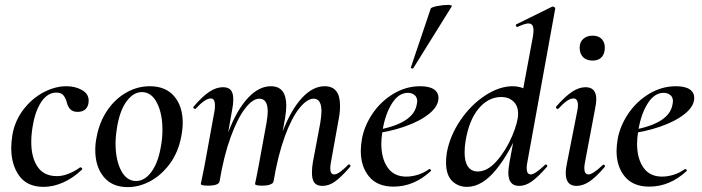

<svg xmlns="http://www.w3.org/2000/svg" viewBox="-20 -752 2872 786"><path d="M26 -146Q26 -170 31 -202Q42 -260 77 -305Q112 -350 159 -374.5Q206 -399 252 -399Q288 -399 315.5 -383.5Q343 -368 343 -340Q343 -319 331.5 -306.5Q320 -294 298 -294Q278 -294 267.5 -305Q257 -316 253 -335Q248 -352 239 -362.5Q230 -373 211 -373Q175 -373 149.5 -335.5Q124 -298 114 -236Q108 -202 108 -171Q108 -107 134 -69Q160 -31 213 -31Q237 -31 262.5 -41.5Q288 -52 308 -67H309Q312 -67 315 -64Q318 -61 316 -58Q278 -22 237.5 -4.5Q197 13 159 13Q91 13 58.5 -32.5Q26 -78 26 -146Z M370 -138Q370 -165 376 -193Q387 -252 418.5 -299Q450 -346 496 -372.5Q542 -399 593 -399Q658 -399 693 -358Q728 -317 728 -250Q728 -223 722 -193Q710 -129 675.5 -82Q641 -35 595.5 -10.5Q550 14 503 14Q439 14 404.5 -28Q370 -70 370 -138ZM638 -149Q645 -183 645 -221Q645 -287 622.5 -331Q600 -375 561 -375Q527 -375 499.5 -339Q472 -303 460 -236Q453 -194 453 -165Q453 -98 475.5 -54.5Q498 -11 537 -11Q572 -11 599.5 -48Q627 -85 638 -149Z M1257 -45Q1257 -66 1261 -89L1291 -248Q1296 -280 1296 -296Q1296 -348 1264 -348Q1237 -348 1205.5 -309Q1174 -270 1146 -193.5Q1118 -117 1100 -10L1085 -11Q1104 -130 1138.5 -217.5Q1173 -305 1217 -352Q1261 -399 1309 -399Q1372 -399 1372 -320Q1372 -292 1367 -267L1335 -89Q1332 -73 1332 -63Q1332 -38 1348 -38Q1358 -38 1372 -48Q1386 -58 1405 -77Q1407 -79 1409 -79Q1412 -79 1414 -75.5Q1416 -72 1413 -69Q1379 -29 1353 -10Q1327 9 1300 9Q1277 9 1267 -4Q1257 -17 1257 -45ZM802 1 807 -23 817 -72 858 -297Q860 -306 860 -321Q860 -349 843 -349Q820 -349 781 -307Q780 -306 778 -306Q775 -306 772.5 -309.5Q770 -313 773 -316Q808 -357 836.5 -376Q865 -395 893 -395Q915 -395 925 -383Q935 -371 935 -346Q935 -326 931 -306L879 -10Q876 8 832 8Q802 8 802 1ZM1024 1 1029 -23Q1038 -68 1039 -74L1071 -249Q1076 -279 1076 -295Q1076 -348 1042 -348Q1014 -348 983 -307.5Q952 -267 924 -190Q896 -113 879 -10L863 -11Q882 -128 916.5 -216Q951 -304 995.5 -351.5Q1040 -399 1089 -399Q1152 -399 1152 -319Q1152 -300 1147 -268L1100 -10Q1099 -2 1087 3Q1075 8 1053 8Q1024 8 1024 1Z M1457 -134Q1457 -157 1462 -185Q1472 -238 1505.5 -287.5Q1539 -337 1590.5 -368Q1642 -399 1700 -399Q1737 -399 1756 -386.5Q1775 -374 1775 -351Q1775 -317 1736.5 -286Q1698 -255 1635.5 -233.5Q1573 -212 1504 -204L1506 -217Q1672 -242 1686 -324Q1688 -334 1688 -337Q1688 -354 1677 -363Q1666 -372 1650 -372Q1612 -372 1584.5 -328.5Q1557 -285 1546 -218Q1541 -186 1541 -164Q1541 -103 1567 -66Q1593 -29 1643 -29Q1666 -29 1690.5 -36.5Q1715 -44 1737 -60H1738Q1741 -60 1743.5 -57Q1746 -54 1744 -52Q1675 12 1591 12Q1525 12 1491 -29Q1457 -70 1457 -134ZM1662 -476 1743 -716Q1744 -722 1769 -727Q1794 -732 1814 -732Q1821 -732 1826 -730.5Q1831 -729 1830 -727L1672 -473Q1671 -470 1665.5 -472Q1660 -474 1662 -476Z M1806 -87Q1806 -105 1809 -126Q1822 -197 1865 -260Q1908 -323 1966 -361Q2024 -399 2079 -399Q2113 -399 2137 -382Q2161 -365 2163 -332L2116 -246Q2068 -127 2010.5 -57Q1953 13 1892 13Q1855 13 1830.5 -11.5Q1806 -36 1806 -87ZM2101 -286Q2101 -319 2081.5 -337Q2062 -355 2031 -355Q1978 -354 1939 -307Q1900 -260 1886 -175Q1882 -151 1882 -128Q1882 -89 1896 -69.5Q1910 -50 1936 -50Q1976 -50 2014 -93.5Q2052 -137 2076.5 -195Q2101 -253 2101 -286ZM2061 -45Q2061 -61 2066 -89L2161 -599Q2164 -616 2164 -627Q2164 -642 2159 -649Q2154 -656 2143 -656Q2129 -656 2099 -642H2097Q2093 -642 2092 -647Q2091 -652 2095 -653L2241 -725H2243Q2247 -725 2250.5 -722Q2254 -719 2253 -717L2139 -89Q2136 -74 2136 -64Q2136 -38 2153 -38Q2170 -38 2211 -77Q2213 -79 2214 -79Q2217 -79 2219.5 -75.5Q2222 -72 2219 -69Q2184 -29 2158 -10Q2132 9 2105 9Q2061 9 2061 -45Z M2296 -43Q2296 -62 2302 -89L2343 -297Q2346 -311 2346 -321Q2346 -349 2327 -349Q2304 -349 2266 -307Q2265 -306 2263 -306Q2259 -306 2257 -309.5Q2255 -313 2257 -316Q2293 -357 2321.5 -376Q2350 -395 2377 -395Q2421 -395 2421 -346Q2421 -331 2416 -306L2375 -89Q2372 -74 2372 -64Q2372 -38 2389 -38Q2407 -38 2447 -76Q2449 -78 2451 -78Q2454 -78 2456 -74.5Q2458 -71 2455 -68Q2421 -28 2394 -9.5Q2367 9 2340 9Q2296 9 2296 -43ZM2353 -557Q2353 -579 2367.5 -592.5Q2382 -606 2406 -606Q2430 -606 2443 -592.5Q2456 -579 2456 -557Q2456 -532 2443 -518Q2430 -504 2406 -504Q2381 -504 2367 -518Q2353 -532 2353 -557Z M2504 -134Q2504 -157 2509 -185Q2519 -238 2552.5 -287.5Q2586 -337 2637.5 -368Q2689 -399 2747 -399Q2784 -399 2803 -386.5Q2822 -374 2822 -351Q2822 -317 2783.5 -286Q2745 -255 2682.5 -233.5Q2620 -212 2551 -204L2553 -217Q2719 -242 2733 -324Q2735 -334 2735 -337Q2735 -354 2724 -363Q2713 -372 2697 -372Q2659 -372 2631.5 -328.5Q2604 -285 2593 -218Q2588 -186 2588 -164Q2588 -103 2614 -66Q2640 -29 2690 -29Q2713 -29 2737.5 -36.5Q2762 -44 2784 -60H2785Q2788 -60 2790.5 -57Q2793 -54 2791 -52Q2722 12 2638 12Q2572 12 2538 -29Q2504 -70 2504 -134Z"/></svg>

Font: Cormorant Garamond SemiBold
Style: Italic
Weight: 600
Italic angle: -10°
Designer: Christian Thalmann (Catharsis Fonts)
Foundry: Catharsis Fonts
Version: Version 4.000